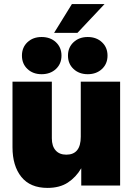

<svg xmlns="http://www.w3.org/2000/svg" viewBox="-20 -921 658 953"><path d="M215.8 11.7Q129.9 11.7 85.9 -43Q42 -97.7 42 -190.4V-515.6H237.3V-234.4Q237.3 -195.8 256.1 -174.6Q274.9 -153.3 309.1 -153.3Q380.9 -153.3 380.9 -242.2V-515.6H576.2V0H383.3V-85.9Q357.4 -41.5 316.9 -14.9Q276.4 11.7 215.8 11.7ZM415.5 -552.7Q372.6 -552.7 345 -578.6Q317.4 -604.5 317.4 -645Q317.4 -685.5 345 -711.4Q372.6 -737.3 415.5 -737.3Q458.5 -737.3 486.1 -711.4Q513.7 -685.5 513.7 -645Q513.7 -604.5 486.1 -578.6Q458.5 -552.7 415.5 -552.7ZM186.5 -552.7Q143.6 -552.7 116.2 -578.6Q88.9 -604.5 88.9 -645Q88.9 -685.5 116.2 -711.4Q143.6 -737.3 186.5 -737.3Q230 -737.3 257.6 -711.4Q285.2 -685.5 285.2 -645Q285.2 -604.5 257.6 -578.6Q230 -552.7 186.5 -552.7ZM248.5 -757.8 336.9 -900.9H499L364.3 -757.8Z"/></svg>

Font: Inter Display Black
Style: Regular
Weight: 900
Designer: Rasmus Andersson
Foundry: rsms
Version: Version 4.000;git-a52131595